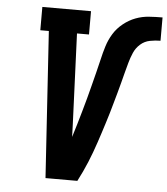

<svg xmlns="http://www.w3.org/2000/svg" viewBox="-53 -782 723 829"><g transform="rotate(5 309.0 -367.5)"><path d="M175 0 134 -634H97V-735H308V-634H256L272 -245Q272 -231 273 -216.5Q274 -202 274 -187Q283 -216 291.5 -244.5Q300 -273 308 -301.5Q316 -330 324 -359Q332 -388 339 -416.5Q346 -445 353.5 -473.5Q361 -502 367.5 -531Q374 -560 383 -589Q392 -618 408 -644Q424 -670 449 -690Q474 -710 502 -720.5Q530 -731 559.5 -733Q589 -735 618 -735V-634Q596 -634 572.5 -629.5Q549 -625 531 -609Q513 -593 503.5 -571Q494 -549 488 -527Q482 -505 476 -482.5Q470 -460 464.5 -438Q459 -416 452.5 -393.5Q446 -371 440 -349Q434 -327 427.5 -305Q421 -283 414 -261Q407 -239 400 -217Q393 -195 385.5 -173Q378 -151 370 -129Q362 -107 353 -85.5Q344 -64 334 -42.5Q324 -21 313 0Z"/></g></svg>

Font: Iosevka Slab Extended
Style: Bold Italic
Weight: 700
Width: 7
Italic angle: -9°
Monospace: yes
Designer: Belleve Invis
Foundry: Belleve Invis
Version: Version 11.1.0; ttfautohint (v1.8.3)